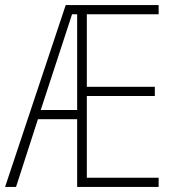

<svg xmlns="http://www.w3.org/2000/svg" viewBox="-21 -734 683 754"><path d="M602 0V-36H320V-357H587V-393H320V-678H602V-714H237L-1 0H42L128 -266H282V0ZM139 -302 262 -678H282V-302Z"/></svg>

Font: Noto Sans Gujarati Condensed ExtraLight
Style: Regular
Weight: 200
Width: 3
Designer: Jelle Bosma - Monotype Design Team, Universal Thirst
Foundry: Monotype Imaging Inc.
Version: Version 2.106